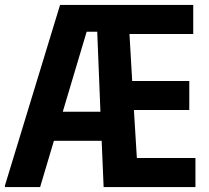

<svg xmlns="http://www.w3.org/2000/svg" viewBox="-21 -760 848 780"><path d="M-1 -6 223 -740H764V-622H505L516 -431H748V-313H523L535 -118H773V0H400L392 -188H198L142 0H-1ZM234 -306H387L374 -631H331Z"/></svg>

Font: Encode Sans Compressed
Style: Bold
Weight: 700
Designer: Pablo Impallari, Andres Torresi
Foundry: Pablo Impallari, Andres Torresi
Version: Version 1.000; ttfautohint (v1.00) -l 8 -r 50 -G 200 -x 14 -